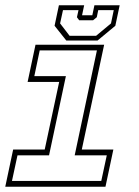

<svg xmlns="http://www.w3.org/2000/svg" viewBox="-28 -710 528 730"><path d="M-8 0 22 -141.5H142L197 -398.5H77L107 -540H368L283 -141.5H403L373 0ZM17.5 -22H357L378 -119.5H256L340.5 -518.5H123L102.5 -420.5H222.5L158.5 -119.5H38.5ZM224 -556 179.5 -612 196 -690H292L284 -652H323L331 -690H427L410.5 -612L343 -556ZM236.5 -574H337.5L394 -621L404.5 -671.5H345.5L340 -644.5L326 -633H273L264.5 -644.5L270.5 -671.5H211.5L200.5 -621Z"/></svg>

Font: Tourney Condensed ExtraLight
Style: Italic
Weight: 200
Width: 3
Italic angle: -12°
Designer: Tyler Finck
Foundry: Etcetera Type Co
Version: Version 1.010; ttfautohint (v1.8.3)